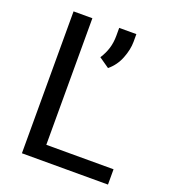

<svg xmlns="http://www.w3.org/2000/svg" viewBox="-131 -807 801 904"><g transform="rotate(20 269.5 -355.5)"><path d="M513.7 -76.7V0H82.5V-710.9H176.8V-76.7ZM397 -711.4V-672.9Q397 -634.3 379.6 -589.8Q362.3 -545.4 326.2 -515.6L274.9 -551.3Q293 -579.1 302 -608.4Q311 -637.7 311 -671.9V-711.4Z"/></g></svg>

Font: Vazirmatn RD UI FD
Style: Regular
Weight: 400
Designer: Saber Rastikerdar
Foundry: Saber Rastikerdar
Version: Version 33.003